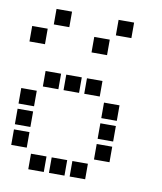

<svg xmlns="http://www.w3.org/2000/svg" viewBox="-86 -857 772 914"><g transform="rotate(10 300.0 -400.5)"><path d="M114 -788Q113 -788 113 -788Q113 -788 113 -787V-714Q113 -713 113 -713Q113 -713 114 -713H187Q188 -713 188 -713Q188 -713 188 -714V-787Q188 -788 188 -788Q188 -788 187 -788ZM414 -788Q413 -788 413 -788Q413 -788 413 -787V-714Q413 -713 413 -713Q413 -713 414 -713H487Q488 -713 488 -713Q488 -713 488 -714V-787Q488 -788 488 -788Q488 -788 487 -788ZM14 -688Q13 -688 13 -688Q13 -688 13 -687V-614Q13 -613 13 -613Q13 -613 14 -613H87Q88 -613 88 -613Q88 -613 88 -614V-687Q88 -688 88 -688Q88 -688 87 -688ZM314 -688Q313 -688 313 -688Q313 -688 313 -687V-614Q313 -613 313 -613Q313 -613 314 -613H387Q388 -613 388 -613Q388 -613 388 -614V-687Q388 -688 388 -688Q388 -688 387 -688ZM114 -488Q113 -488 113 -488Q113 -488 113 -487V-414Q113 -413 113 -413Q113 -413 114 -413H187Q188 -413 188 -413Q188 -413 188 -414V-487Q188 -488 188 -488Q188 -488 187 -488ZM214 -488Q213 -488 213 -488Q213 -488 213 -487V-414Q213 -413 213 -413Q213 -413 214 -413H287Q288 -413 288 -413Q288 -413 288 -414V-487Q288 -488 288 -488Q288 -488 287 -488ZM314 -488Q313 -488 313 -488Q313 -488 313 -487V-414Q313 -413 313 -413Q313 -413 314 -413H387Q388 -413 388 -413Q388 -413 388 -414V-487Q388 -488 388 -488Q388 -488 387 -488ZM14 -388Q13 -388 13 -388Q13 -388 13 -387V-314Q13 -313 13 -313Q13 -313 14 -313H87Q88 -313 88 -313Q88 -313 88 -314V-387Q88 -388 88 -388Q88 -388 87 -388ZM414 -388Q413 -388 413 -388Q413 -388 413 -387V-314Q413 -313 413 -313Q413 -313 414 -313H487Q488 -313 488 -313Q488 -313 488 -314V-387Q488 -388 488 -388Q488 -388 487 -388ZM14 -288Q13 -288 13 -288Q13 -288 13 -287V-214Q13 -213 13 -213Q13 -213 14 -213H87Q88 -213 88 -213Q88 -213 88 -214V-287Q88 -288 88 -288Q88 -288 87 -288ZM414 -288Q413 -288 413 -288Q413 -288 413 -287V-214Q413 -213 413 -213Q413 -213 414 -213H487Q488 -213 488 -213Q488 -213 488 -214V-287Q488 -288 488 -288Q488 -288 487 -288ZM14 -188Q13 -188 13 -188Q13 -188 13 -187V-114Q13 -113 13 -113Q13 -113 14 -113H87Q88 -113 88 -113Q88 -113 88 -114V-187Q88 -188 88 -188Q88 -188 87 -188ZM414 -188Q413 -188 413 -188Q413 -188 413 -187V-114Q413 -113 413 -113Q413 -113 414 -113H487Q488 -113 488 -113Q488 -113 488 -114V-187Q488 -188 488 -188Q488 -188 487 -188ZM114 -88Q113 -88 113 -88Q113 -88 113 -87V-14Q113 -13 113 -13Q113 -13 114 -13H187Q188 -13 188 -13Q188 -13 188 -14V-87Q188 -88 188 -88Q188 -88 187 -88ZM214 -88Q213 -88 213 -88Q213 -88 213 -87V-14Q213 -13 213 -13Q213 -13 214 -13H287Q288 -13 288 -13Q288 -13 288 -14V-87Q288 -88 288 -88Q288 -88 287 -88ZM314 -88Q313 -88 313 -88Q313 -88 313 -87V-14Q313 -13 313 -13Q313 -13 314 -13H387Q388 -13 388 -13Q388 -13 388 -14V-87Q388 -88 388 -88Q388 -88 387 -88Z"/></g></svg>

Font: Doto
Style: Bold
Weight: 700
Monospace: yes
Version: Version 1.000